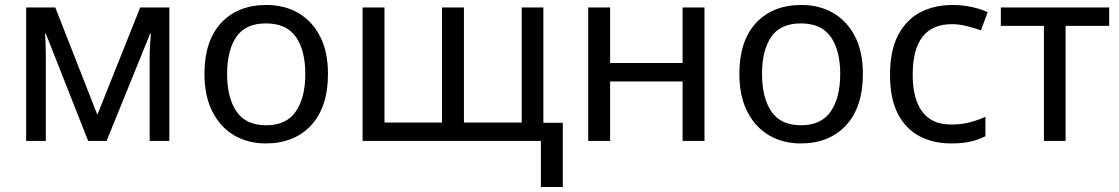

<svg xmlns="http://www.w3.org/2000/svg" viewBox="-20 -566 4495 771"><path d="M660 -536V0H581V-342Q581 -363 582.5 -386Q584 -409 586 -431H583L408 0H334L164 -431H161Q164 -386 164 -339V0H85V-536H202L371 -105L543 -536Z M1297 -269Q1297 -136 1229.5 -63Q1162 10 1047 10Q976 10 920.5 -22.5Q865 -55 833 -117.5Q801 -180 801 -269Q801 -402 868 -474Q935 -546 1050 -546Q1123 -546 1178.5 -513.5Q1234 -481 1265.5 -419.5Q1297 -358 1297 -269ZM892 -269Q892 -174 929.5 -118.5Q967 -63 1049 -63Q1130 -63 1168 -118.5Q1206 -174 1206 -269Q1206 -364 1168 -418Q1130 -472 1048 -472Q966 -472 929 -418Q892 -364 892 -269Z M2162 -536V-73H2240V185H2152V0H1436V-536H1524V-74H1755V-536H1843V-74H2075V-536Z M2430 -536V-313H2721V-536H2809V0H2721V-239H2430V0H2342V-536Z M3445 -269Q3445 -136 3377.5 -63Q3310 10 3195 10Q3124 10 3068.5 -22.5Q3013 -55 2981 -117.5Q2949 -180 2949 -269Q2949 -402 3016 -474Q3083 -546 3198 -546Q3271 -546 3326.5 -513.5Q3382 -481 3413.5 -419.5Q3445 -358 3445 -269ZM3040 -269Q3040 -174 3077.5 -118.5Q3115 -63 3197 -63Q3278 -63 3316 -118.5Q3354 -174 3354 -269Q3354 -364 3316 -418Q3278 -472 3196 -472Q3114 -472 3077 -418Q3040 -364 3040 -269Z M3799 10Q3728 10 3672.5 -19Q3617 -48 3585.5 -109Q3554 -170 3554 -265Q3554 -364 3587 -426Q3620 -488 3676.5 -517Q3733 -546 3805 -546Q3846 -546 3884 -537.5Q3922 -529 3946 -517L3919 -444Q3895 -453 3863 -461Q3831 -469 3803 -469Q3645 -469 3645 -266Q3645 -169 3683.5 -117.5Q3722 -66 3798 -66Q3842 -66 3875.5 -75Q3909 -84 3937 -97V-19Q3910 -5 3877.5 2.5Q3845 10 3799 10Z M4434 -462H4259V0H4172V-462H3999V-536H4434Z"/></svg>

Font: Go Noto Current
Style: Regular
Weight: 400
Designer: Monotype Design Team
Foundry: Monotype Imaging Inc.
Version: Version 2.007; ttfautohint (v1.8) -l 8 -r 50 -G 200 -x 14 -D